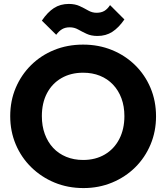

<svg xmlns="http://www.w3.org/2000/svg" viewBox="-20 -945 846 977"><path d="M405 12Q325 12 257.5 -16Q190 -44 139 -94Q88 -144 60 -210.5Q32 -277 32 -354Q32 -432 60 -498Q88 -564 138 -613.5Q188 -663 255.5 -690.5Q323 -718 403 -718Q482 -718 549.5 -690.5Q617 -663 667.5 -613.5Q718 -564 746 -497.5Q774 -431 774 -353Q774 -276 746 -209.5Q718 -143 668 -93.5Q618 -44 550.5 -16Q483 12 405 12ZM403 -131Q466 -131 513.5 -159Q561 -187 587 -237.5Q613 -288 613 -354Q613 -404 598 -444.5Q583 -485 555 -514.5Q527 -544 488.5 -559.5Q450 -575 403 -575Q340 -575 292.5 -547.5Q245 -520 219 -470.5Q193 -421 193 -354Q193 -304 208 -263Q223 -222 250.5 -192.5Q278 -163 317 -147Q356 -131 403 -131ZM476 -762Q444 -762 420.5 -773Q397 -784 377.5 -795Q358 -806 335 -806Q312 -806 296 -796.5Q280 -787 266 -768L193 -840Q222 -883 254.5 -904Q287 -925 330 -925Q362 -925 385.5 -914Q409 -903 429 -891.5Q449 -880 471 -880Q495 -880 511 -889.5Q527 -899 540 -919L613 -846Q584 -804 551.5 -783Q519 -762 476 -762Z"/></svg>

Font: Outfit Thin
Style: Bold
Weight: 700
Version: Version 1.100;gftools[0.9.27]